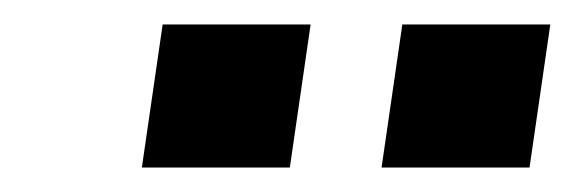

<svg xmlns="http://www.w3.org/2000/svg" viewBox="-20 -720 470 157"><path d="M292 -583 309 -700H430L413 -583ZM96 -583 113 -700H234L217 -583Z"/></svg>

Font: Finlandica SemiBold
Style: Italic
Weight: 600
Italic angle: -8°
Designer: Niklas Ekholm, Juho Hiilivirta, Jaakko Suomalainen
Foundry: Helsinki Type Studio
Version: Version 1.063